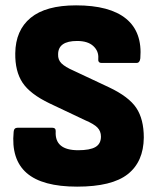

<svg xmlns="http://www.w3.org/2000/svg" viewBox="-20 -686 591 717"><path d="M268 11Q138 11 79.5 -40Q21 -91 31 -194Q32 -209 46 -209H175Q189 -209 188 -195Q184 -125 272 -125Q316 -125 336.5 -137Q357 -149 357 -176Q357 -196 344 -209.5Q331 -223 298 -237L165 -300Q92 -335 64 -377.5Q36 -420 37 -487Q38 -573 94.5 -619.5Q151 -666 264 -666Q390 -666 451 -616Q512 -566 504 -468Q502 -451 490 -451H359Q345 -451 347 -468Q349 -495 328.5 -514Q308 -533 268 -533Q197 -533 197 -483Q196 -463 209.5 -449.5Q223 -436 255 -422L387 -360Q461 -325 489 -283Q517 -241 517 -172Q516 -82 457 -35.5Q398 11 268 11Z"/></svg>

Font: Sofia Sans Semi Condensed Black
Style: Regular
Weight: 900
Designer: Botio Nikoltchev, Ani Petrova
Foundry: lettersoup
Version: Version 4.100; ttfautohint (v1.8.4.7-5d5b)